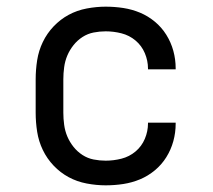

<svg xmlns="http://www.w3.org/2000/svg" viewBox="-20 -548 640 576"><path d="M297 8Q269 8 240 2.5Q211 -3 186 -16.5Q161 -30 141 -51Q121 -72 108.5 -98Q96 -124 91.5 -152.5Q87 -181 87 -210V-310Q87 -339 91.5 -367.5Q96 -396 108.5 -422Q121 -448 141 -469Q161 -490 186 -503.5Q211 -517 240 -522.5Q269 -528 297 -528Q324 -528 350 -524Q376 -520 400 -510Q424 -500 444.5 -483Q465 -466 479 -443.5Q493 -421 500 -395.5Q507 -370 507 -343V-340H424V-342Q424 -366 414.5 -388.5Q405 -411 386.5 -426.5Q368 -442 344.5 -448Q321 -454 297 -454Q279 -454 261 -450.5Q243 -447 227.5 -437Q212 -427 200.5 -412.5Q189 -398 182 -381.5Q175 -365 172.5 -346.5Q170 -328 170 -310V-210Q170 -192 172.5 -173.5Q175 -155 182 -138.5Q189 -122 200.5 -107.5Q212 -93 227.5 -83Q243 -73 261 -69.5Q279 -66 297 -66Q321 -66 344.5 -72Q368 -78 386.5 -93.5Q405 -109 414.5 -131.5Q424 -154 424 -178V-180H507V-177Q507 -150 500 -124.5Q493 -99 479 -76.5Q465 -54 444.5 -37Q424 -20 400 -10Q376 0 350 4Q324 8 297 8Z"/></svg>

Font: Iosevka HT Extended
Style: Regular
Weight: 400
Width: 7
Monospace: yes
Designer: Belleve Invis
Foundry: Belleve Invis
Version: Version 32.3.0; ttfautohint (v1.8.4)